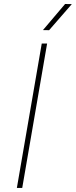

<svg xmlns="http://www.w3.org/2000/svg" viewBox="-20 -925 373 945"><path d="M191.4 -776.9 300.3 -905.3 333.5 -904.8 221.7 -776.4ZM211.9 -710.9 89.4 0H63L185.5 -710.9Z"/></svg>

Font: Mardoto Thin
Style: Italic
Weight: 250
Italic angle: -12°
Designer: Christian Robertson, Vahan Hovhannisyan
Foundry: Google
Version: Version 1.000